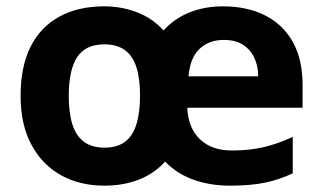

<svg xmlns="http://www.w3.org/2000/svg" viewBox="-20 -576 1018 606"><path d="M683 -556Q761 -556 817.5 -527Q874 -498 904.5 -443Q935 -388 935 -308V-236H571Q574 -172 611 -136.5Q648 -101 712 -101Q767 -101 812 -111.5Q857 -122 904 -144V-29Q862 -9 816.5 0.5Q771 10 706 10Q644 10 591.5 -8.5Q539 -27 501 -66Q467 -28 418 -9Q369 10 310 10Q232 10 172.5 -23Q113 -56 79 -119.5Q45 -183 45 -274Q45 -365 76 -427.5Q107 -490 166.5 -523Q226 -556 309 -556Q364 -556 413 -537Q462 -518 496 -480Q520 -506 548.5 -522.5Q577 -539 611 -547.5Q645 -556 683 -556ZM309 -436Q250 -436 223.5 -395.5Q197 -355 197 -274Q197 -220 208.5 -183.5Q220 -147 245 -128.5Q270 -110 310 -110Q350 -110 374.5 -128.5Q399 -147 410.5 -183.5Q422 -220 422 -274Q422 -328 410.5 -364Q399 -400 374 -418Q349 -436 309 -436ZM686 -450Q640 -450 610 -422Q580 -394 575 -335H795Q795 -368 782.5 -394Q770 -420 746.5 -435Q723 -450 686 -450Z"/></svg>

Font: Noto Sans Malayalam
Style: Regular
Weight: 400
Designer: Jelle Bosma - Monotype Design Team
Foundry: Monotype Imaging Inc.
Version: Version 2.103